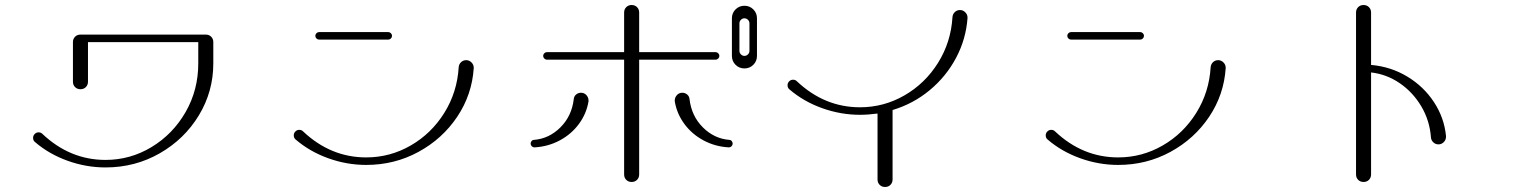

<svg xmlns="http://www.w3.org/2000/svg" viewBox="-20 -753 6040 766"><path d="M120 -186Q112 -192 112 -203Q112 -212 118.5 -218.5Q125 -225 134 -225Q143 -225 149 -219Q259 -115 401 -115Q500 -115 585 -166.5Q670 -218 720.5 -306Q771 -394 771 -500V-585H331V-427Q331 -414 322.5 -405.5Q314 -397 301 -397Q288 -397 279.5 -405.5Q271 -414 271 -427V-585Q271 -598 279.5 -606.5Q288 -615 301 -615H801Q814 -615 822.5 -606.5Q831 -598 831 -585V-500Q831 -388 773.5 -293Q716 -198 617.5 -141.5Q519 -85 401 -85Q324 -85 250 -111.5Q176 -138 120 -186Z M1160 -196Q1152 -202 1152 -213Q1152 -222 1158.5 -228.5Q1165 -235 1174 -235Q1183 -235 1189 -229Q1299 -125 1441 -125Q1536 -125 1618.5 -172.5Q1701 -220 1752.5 -302.5Q1804 -385 1810 -485Q1811 -497 1819.5 -505Q1828 -513 1840 -513Q1852 -513 1861 -504Q1870 -495 1870 -483V-481Q1863 -375 1804 -287Q1745 -199 1649.5 -147Q1554 -95 1441 -95Q1364 -95 1290 -121.5Q1216 -148 1160 -196ZM1238 -610Q1238 -616 1242.5 -620.5Q1247 -625 1253 -625H1529Q1535 -625 1539.5 -620.5Q1544 -616 1544 -610Q1544 -604 1539.5 -599.5Q1535 -595 1529 -595H1253Q1247 -595 1242.5 -599.5Q1238 -604 1238 -610Z M2672 -349V-352Q2672 -364 2680.5 -373.5Q2689 -383 2702 -383Q2713 -383 2721.5 -376Q2730 -369 2731 -357Q2739 -290 2784 -245Q2829 -200 2889 -195Q2895 -195 2899 -190.5Q2903 -186 2903 -180Q2903 -174 2898.5 -169.5Q2894 -165 2888 -165Q2833 -168 2786.5 -193Q2740 -218 2710 -259Q2680 -300 2672 -349ZM2097 -180Q2097 -186 2101 -190.5Q2105 -195 2111 -195Q2171 -200 2216 -245Q2261 -290 2269 -357Q2270 -369 2278.5 -376Q2287 -383 2298 -383Q2311 -383 2319.5 -373.5Q2328 -364 2328 -352V-349Q2320 -300 2290 -259Q2260 -218 2213.5 -193Q2167 -168 2112 -165Q2106 -165 2101.5 -169.5Q2097 -174 2097 -180ZM2470 -57V-515H2162Q2156 -515 2151.5 -519.5Q2147 -524 2147 -530Q2147 -536 2151.5 -540.5Q2156 -545 2162 -545H2470V-703Q2470 -716 2478.5 -724.5Q2487 -733 2500 -733Q2513 -733 2521.5 -724.5Q2530 -716 2530 -703V-545H2835Q2841 -545 2845.5 -540.5Q2850 -536 2850 -530Q2850 -524 2845.5 -519.5Q2841 -515 2835 -515H2530V-57Q2530 -44 2521.5 -35.5Q2513 -27 2500 -27Q2487 -27 2478.5 -35.5Q2470 -44 2470 -57ZM2900 -530V-680Q2900 -701 2914.5 -715.5Q2929 -730 2950 -730Q2971 -730 2985.5 -715.5Q3000 -701 3000 -680V-530Q3000 -509 2985.5 -494.5Q2971 -480 2950 -480Q2929 -480 2914.5 -494.5Q2900 -509 2900 -530ZM2970 -550V-660Q2970 -668 2964 -674Q2958 -680 2950 -680Q2942 -680 2936 -674Q2930 -668 2930 -660V-550Q2930 -542 2936 -536Q2942 -530 2950 -530Q2958 -530 2964 -536Q2970 -542 2970 -550Z M3130 -396Q3122 -402 3122 -413Q3122 -422 3128.5 -428.5Q3135 -435 3144 -435Q3153 -435 3159 -429Q3269 -325 3411 -325Q3506 -325 3588.5 -372.5Q3671 -420 3722.5 -502.5Q3774 -585 3780 -685Q3781 -697 3789.5 -705Q3798 -713 3810 -713Q3822 -713 3831 -704Q3840 -695 3840 -683V-681Q3834 -597 3794.5 -522.5Q3755 -448 3689.5 -393.5Q3624 -339 3541 -314V-37Q3541 -24 3532.5 -15.5Q3524 -7 3511 -7Q3498 -7 3489.5 -15.5Q3481 -24 3481 -37V-300Q3443 -295 3411 -295Q3334 -295 3260 -321.5Q3186 -348 3130 -396Z M4160 -196Q4152 -202 4152 -213Q4152 -222 4158.5 -228.5Q4165 -235 4174 -235Q4183 -235 4189 -229Q4299 -125 4441 -125Q4536 -125 4618.5 -172.5Q4701 -220 4752.5 -302.5Q4804 -385 4810 -485Q4811 -497 4819.5 -505Q4828 -513 4840 -513Q4852 -513 4861 -504Q4870 -495 4870 -483V-481Q4863 -375 4804 -287Q4745 -199 4649.5 -147Q4554 -95 4441 -95Q4364 -95 4290 -121.5Q4216 -148 4160 -196ZM4238 -610Q4238 -616 4242.5 -620.5Q4247 -625 4253 -625H4529Q4535 -625 4539.5 -620.5Q4544 -616 4544 -610Q4544 -604 4539.5 -599.5Q4535 -595 4529 -595H4253Q4247 -595 4242.5 -599.5Q4238 -604 4238 -610Z M5689 -204Q5684 -272 5650.5 -328.5Q5617 -385 5564.5 -421Q5512 -457 5450 -464V-57Q5450 -44 5441.5 -35.5Q5433 -27 5420 -27Q5407 -27 5398.5 -35.5Q5390 -44 5390 -57V-703Q5390 -716 5398.5 -724.5Q5407 -733 5420 -733Q5433 -733 5441.5 -724.5Q5450 -716 5450 -703V-494Q5529 -487 5594.5 -447.5Q5660 -408 5701 -345.5Q5742 -283 5749 -210V-208Q5749 -195 5740 -186Q5731 -177 5719 -177Q5707 -177 5698.5 -185Q5690 -193 5689 -204Z"/></svg>

Font: GL-CurulMinamoto Light
Style: Regular
Weight: 300
Designer: Eunice (kana); Ryoko NISHIZUKA 西塚涼子 (ideographs); Frank Grießhammer (Latin, Greek & Cyrillic); Wenlong ZHANG
Foundry: Gutenberg Labo; Adobe
Version: Version 1.002